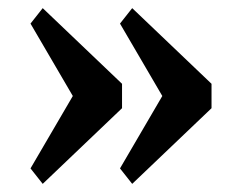

<svg xmlns="http://www.w3.org/2000/svg" viewBox="-20 -512 576 472"><path d="M55 -98 159 -276 55 -454 85 -492 280 -306V-246L85 -60ZM275 -98 379 -276 275 -454 305 -492 500 -306V-246L305 -60Z"/></svg>

Font: IBM Plex Serif SmBld
Style: Regular
Weight: 600
Designer: Mike Abbink, Paul van der Laan, Pieter van Rosmalen
Foundry: Bold Monday
Version: Version 3.001